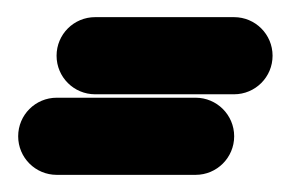

<svg xmlns="http://www.w3.org/2000/svg" viewBox="-20 -236 338 224"><path d="M46.2 -32C100.2 -32 154.2 -32 208.2 -32C233 -32 253.2 -52.1 253.2 -77C253.2 -101.9 233 -122 208.2 -122C154.2 -122 100.2 -122 46.2 -122C21.3 -122 1.2 -101.9 1.2 -77C1.2 -52.1 21.3 -32 46.2 -32ZM91 -126C145 -126 199 -126 253 -126C277.9 -126 298 -146.1 298 -171C298 -195.9 277.9 -216 253 -216C199 -216 145 -216 91 -216C66.1 -216 46 -195.9 46 -171C46 -146.1 66.1 -126 91 -126Z"/></svg>

Font: FRB American Cursive Guidelines Arrows Black
Style: Bold Italic
Weight: 900
Italic angle: -25°
Version: Version 2.0;Modular Font Editor K font №1